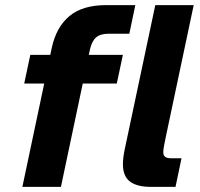

<svg xmlns="http://www.w3.org/2000/svg" viewBox="-20 -730 780 750"><path d="M67.4 0 182.2 -543.2Q199.8 -624.2 251.1 -667.1Q302.4 -710 394.6 -710H508.6L485.2 -598.2H403.6Q371.8 -598.2 355.2 -583.7Q338.6 -569.2 331.2 -536L218 0ZM74.6 -403.8 98.4 -515.6H460L436.2 -403.8ZM569.4 0Q515 0 487.6 -20.9Q460.2 -41.8 460.2 -88Q460.2 -113.4 467.1 -146.2Q474 -179 481 -211.8L586.6 -710H736.6L629 -201.6Q625 -182 621.4 -164Q617.8 -146 617.8 -135.2Q617.8 -123.2 624.9 -117.5Q632 -111.8 648.6 -111.8H689L665.6 0Z"/></svg>

Font: Geist
Style: Italic
Weight: 400
Italic angle: -12°
Designer: Basement.studio, Andrés Briganti, Mateo Zaragoza
Foundry: Basement.studio, Vercel, Andrés Briganti, Guido Ferreyra, Mateo Zaragoza
Version: Version 1.500